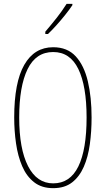

<svg xmlns="http://www.w3.org/2000/svg" viewBox="-20 -970 551 1000"><path d="M457 -358Q457 -286 448 -219.5Q439 -153 416.5 -101.5Q394 -50 355.5 -20Q317 10 257 10Q197 10 157.5 -21Q118 -52 95.5 -104.5Q73 -157 63.5 -223Q54 -289 54 -358Q54 -541 106.5 -632.5Q159 -724 257 -724Q331 -724 374.5 -676.5Q418 -629 437.5 -546.5Q457 -464 457 -358ZM80 -358Q80 -195 126 -105Q172 -15 257 -15Q345 -15 388 -103Q431 -191 431 -358Q431 -522 388 -610.5Q345 -699 257 -699Q167 -699 123.5 -609.5Q80 -520 80 -358ZM357 -943Q341 -919 318.5 -891Q296 -863 273 -837.5Q250 -812 230 -793H216V-805Q250 -845 276 -878Q302 -911 327 -950H357Z"/></svg>

Font: Noto Sans Gujarati UI ExtraCondensed Thin
Style: Regular
Weight: 100
Width: 2
Designer: Jelle Bosma - Monotype Design Team, Universal Thirst
Foundry: Monotype Imaging Inc.
Version: Version 2.106; ttfautohint (v1.8.4.7-5d5b)